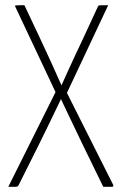

<svg xmlns="http://www.w3.org/2000/svg" viewBox="-20 -720 468 740"><path d="M415 -10Q421 0 410 0H378L298 -164Q282 -197 264.5 -234Q247 -271 232.5 -301Q218 -331 215 -338Q155 -213 131 -165L51 -5Q48 0 41 0H12L194 -365L39 -694Q36 -699 41 -699Q46 -700 74 -700L134 -573Q175 -486 217 -391Q219 -396 234.5 -430Q250 -464 267.5 -502Q285 -540 301 -573L357 -694Q359 -699 363.5 -699.5Q368 -700 397 -700L238 -362Z"/></svg>

Font: Yanone Kaffeesatz Thin
Style: Regular
Weight: 250
Designer: Yanone (Cyrillic: Daniel Pouzeot)
Foundry: Yanone
Version: Version 1.003;PS 001.003;hotconv 1.0.88;makeotf.lib2.5.64775